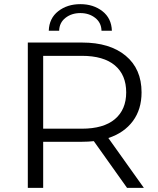

<svg xmlns="http://www.w3.org/2000/svg" viewBox="-20 -905 763 925"><path d="M114 0V-700H376Q509 -700 585.5 -636.5Q662 -573 662 -460Q662 -378 620 -321.5Q578 -265 502 -240L673 0H592L432 -225Q405 -222 376 -222H188V0ZM188 -285H374Q479 -285 533.5 -331Q588 -377 588 -460Q588 -544 533.5 -590Q479 -636 374 -636H188ZM215 -757Q217 -817 260.5 -851Q304 -885 367 -885Q430 -885 473.5 -851Q517 -817 519 -757H469Q468 -796 438.5 -819Q409 -842 367 -842Q325 -842 295.5 -819Q266 -796 265 -757Z"/></svg>

Font: Montserrat
Style: Regular
Weight: 400
Designer: Julieta Ulanovsky
Foundry: Julieta Ulanovsky
Version: Version 9.000; ttfautohint (v1.8.4.7-5d5b)